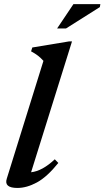

<svg xmlns="http://www.w3.org/2000/svg" viewBox="-20 -916 516 948"><path d="M194.5 -615.5Q181.5 -630 167.8 -640.8Q154 -651.5 133.5 -662.5L139.5 -681.5L320.5 -711.5H335.5L133.5 -65.5Q189 -71.5 250.5 -129.5L268 -111.5Q212.5 -42.5 162.2 -15.2Q112 12 66 12Q-1.5 12 13.5 -34ZM262 -775.5 342.5 -895.5H475.5L473 -881L306 -775.5Z"/></svg>

Font: Newsreader Text SemiBold
Style: Italic
Weight: 600
Italic angle: -17°
Designer: Hugues Gentile
Foundry: Production Type
Version: Version 1.001